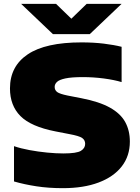

<svg xmlns="http://www.w3.org/2000/svg" viewBox="-20 -971 729 1001"><path d="M308 10Q232.5 10 169.5 0.2Q106.5 -9.5 53 -25V-209Q88 -197 133.8 -188.5Q179.5 -180 226 -175.5Q272.5 -171 310 -171Q380 -171 402 -184.8Q424 -198.5 424 -221Q424 -240.5 408.5 -251.5Q393 -262.5 341 -272L269 -286Q141 -311 86.5 -366Q32 -421 32 -510Q32 -625.5 124.8 -687.8Q217.5 -750 405 -750Q468 -750 521.2 -743.5Q574.5 -737 614 -727V-543Q576.5 -554.5 521.8 -561.8Q467 -569 412 -569Q353 -569 321.2 -562.2Q289.5 -555.5 277.2 -544Q265 -532.5 265 -518Q265 -501 278 -491.2Q291 -481.5 332 -473L404 -459Q497.5 -441 553 -410Q608.5 -379 632.8 -334.8Q657 -290.5 657 -233Q657 -158 614.8 -103.5Q572.5 -49 494.2 -19.5Q416 10 308 10ZM256 -793 90 -951H272L352 -873.5L432 -951H614L448 -793Z"/></svg>

Font: Encode Sans Expanded Black
Style: Regular
Weight: 900
Width: 7
Designer: Multiple Designers
Foundry: Impallari Type
Version: Version 3.000; ttfautohint (v1.8.3) -l 8 -r 50 -G 200 -x 14 